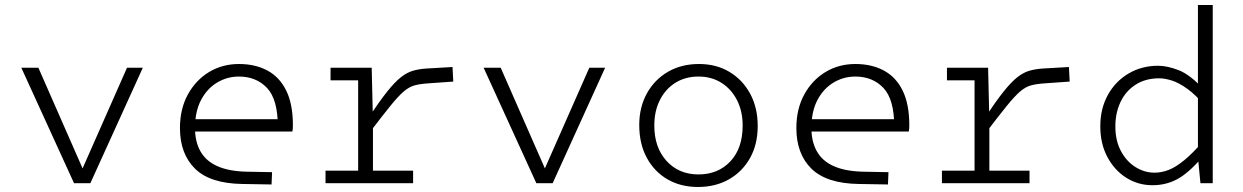

<svg xmlns="http://www.w3.org/2000/svg" viewBox="-20 -730 4952 765"><path d="M486 -460H549L340 0H297L294 -25ZM65 -460H133L324 -25L322 0H275Z M959 -46 1064 -44 1062 5 945 3Q817 1 757 -58Q697 -117 697 -220Q697 -296 728.5 -353.5Q760 -411 813 -443Q866 -475 932 -475Q997 -475 1045.5 -449Q1094 -423 1120.5 -369Q1147 -315 1147 -231Q1147 -224 1146.5 -217.5Q1146 -211 1145 -206H717V-255H1103L1087 -226Q1087 -334 1044 -379.5Q1001 -425 932 -425Q885 -425 845 -401Q805 -377 781 -331.5Q757 -286 757 -220Q757 -165 779 -126.5Q801 -88 846 -68Q891 -48 959 -46Z M1461 -460 1466 -247V0H1407V-460ZM1451 -200V-265Q1493 -328 1523 -365.5Q1553 -403 1577 -422Q1601 -441 1625 -448Q1649 -455 1679 -457L1783 -463L1786 -405L1688 -398Q1655 -396 1632.5 -390Q1610 -384 1588 -365Q1566 -346 1534.5 -307Q1503 -268 1451 -200ZM1297 -460H1460V-410H1297ZM1277 -50H1626V0H1277Z M2328 -460H2391L2182 0H2139L2136 -25ZM1907 -460H1975L2166 -25L2164 0H2117Z M2761 15Q2692 15 2639.5 -15.5Q2587 -46 2557 -101.5Q2527 -157 2527 -232Q2527 -303 2557.5 -358Q2588 -413 2641.5 -444Q2695 -475 2765 -475Q2834 -475 2886.5 -443.5Q2939 -412 2969 -356.5Q2999 -301 2999 -228Q2999 -155 2968.5 -100.5Q2938 -46 2884.5 -15.5Q2831 15 2761 15ZM2763 -35Q2841 -35 2890 -87Q2939 -139 2939 -230Q2939 -287 2916.5 -331Q2894 -375 2854.5 -400Q2815 -425 2763 -425Q2711 -425 2671.5 -400.5Q2632 -376 2609.5 -332Q2587 -288 2587 -230Q2587 -142 2636 -88.5Q2685 -35 2763 -35Z M3415 -46 3520 -44 3518 5 3401 3Q3273 1 3213 -58Q3153 -117 3153 -220Q3153 -296 3184.5 -353.5Q3216 -411 3269 -443Q3322 -475 3388 -475Q3453 -475 3501.5 -449Q3550 -423 3576.5 -369Q3603 -315 3603 -231Q3603 -224 3602.5 -217.5Q3602 -211 3601 -206H3173V-255H3559L3543 -226Q3543 -334 3500 -379.5Q3457 -425 3388 -425Q3341 -425 3301 -401Q3261 -377 3237 -331.5Q3213 -286 3213 -220Q3213 -165 3235 -126.5Q3257 -88 3302 -68Q3347 -48 3415 -46Z M3917 -460 3922 -247V0H3863V-460ZM3907 -200V-265Q3949 -328 3979 -365.5Q4009 -403 4033 -422Q4057 -441 4081 -448Q4105 -455 4135 -457L4239 -463L4242 -405L4144 -398Q4111 -396 4088.5 -390Q4066 -384 4044 -365Q4022 -346 3990.5 -307Q3959 -268 3907 -200ZM3753 -460H3916V-410H3753ZM3733 -50H4082V0H3733Z M4763 0 4753 -104V-710H4812V0ZM4572 8Q4515 8 4468 -21.5Q4421 -51 4392.5 -104Q4364 -157 4364 -227Q4364 -297 4394 -351.5Q4424 -406 4476.5 -437Q4529 -468 4594 -468Q4631 -468 4676 -450.5Q4721 -433 4773 -377L4786 -302Q4746 -351 4711 -376Q4676 -401 4648 -409.5Q4620 -418 4599 -418Q4544 -418 4504.5 -392.5Q4465 -367 4444.5 -323.5Q4424 -280 4424 -226Q4424 -170 4446 -128.5Q4468 -87 4504 -64.5Q4540 -42 4580 -42Q4608 -42 4636.5 -53Q4665 -64 4699.5 -92.5Q4734 -121 4781 -175L4768 -101Q4714 -39 4669.5 -15.5Q4625 8 4572 8Z"/></svg>

Font: Intel One Mono Light
Style: Regular
Weight: 300
Monospace: yes
Designer: Fred Shallcrass
Foundry: Frere-Jones Type LLC
Version: Version 1.004